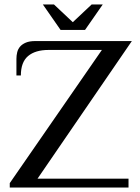

<svg xmlns="http://www.w3.org/2000/svg" viewBox="-20 -845 631 865"><path d="M574 -660 149 -40H559V0H24V-20L439 -620H199Q139 -620 106.5 -592.5Q74 -565 74 -505H54V-580Q54 -595 57.5 -609.5Q61 -624 70.5 -635Q80 -646 96.5 -653Q113 -660 139 -660ZM393 -825H443L363 -710H253L173 -825H223L308 -745Z"/></svg>

Font: Philosopher
Style: Regular
Weight: 400
Designer: Jovanny Lemonad
Foundry: Jovanny Lemonad
Version: Version 1.000